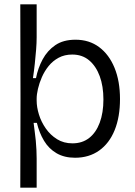

<svg xmlns="http://www.w3.org/2000/svg" viewBox="-20 -710 621 880"><path d="M73 150 74 -260 73 -690H148V-539Q148 -513 145.5 -482Q143 -451 139.5 -418Q136 -385 131 -352H145Q154 -398 175.5 -438Q197 -478 233.5 -503Q270 -528 326 -528Q389 -528 434.5 -494Q480 -460 505 -399Q530 -338 530 -256Q530 -174 505.5 -113.5Q481 -53 434.5 -20Q388 13 324 13Q275 13 239.5 -7.5Q204 -28 182 -64.5Q160 -101 149 -147H134Q136 -129 139 -108Q142 -87 144 -65.5Q146 -44 147 -23Q148 -2 148 17V150ZM312 -53Q357 -53 388.5 -77.5Q420 -102 437 -147.5Q454 -193 454 -254Q454 -315 437 -361Q420 -407 388.5 -433.5Q357 -460 311 -460Q276 -460 249 -445.5Q222 -431 203 -407.5Q184 -384 172 -356.5Q160 -329 154 -303Q148 -277 148 -258V-249Q148 -219 158.5 -185Q169 -151 190 -121Q211 -91 241.5 -72Q272 -53 312 -53Z"/></svg>

Font: Bricolage Grotesque 36pt Light
Style: Regular
Weight: 300
Designer: Mathieu Triay
Foundry: Atelier Triay
Version: Version 1.001;gftools[0.9.33.dev8+g029e19f]